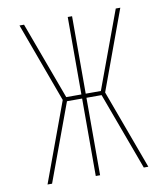

<svg xmlns="http://www.w3.org/2000/svg" viewBox="-82 -805 765 874"><g transform="rotate(-10 300.0 -367.5)"><path d="M533 0H512L380 -358H310V0H290V-358H220L88 0H67L202 -367L67 -735H88L220 -377H290V-735H310V-377H380L512 -735H533L398 -367Z"/></g></svg>

Font: Iosevka SS04 Thin Extended
Style: Regular
Weight: 100
Width: 7
Monospace: yes
Designer: Belleve Invis
Foundry: Belleve Invis
Version: Version 19.0.0; ttfautohint (v1.8.4)